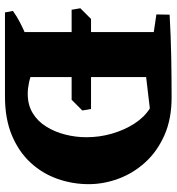

<svg xmlns="http://www.w3.org/2000/svg" viewBox="11 -721 710 772"><g transform="rotate(90 366.0 -335.0)"><path d="M19.2 -268 13.2 -303 56.2 -346H418.2L424.2 -311L381.2 -268ZM270 0 260 -113Q287.5 -101.8 311.8 -96.6Q336 -91.5 357.2 -91.5Q402 -91.5 435 -111.6Q468 -131.8 489.2 -166Q510.5 -200.2 521.1 -242.4Q531.8 -284.5 531.8 -327.5Q531.8 -380.2 517.4 -430Q503 -479.8 477.2 -520Q451.5 -560.2 416 -582.5L281 -566.5L39 -662Q123.5 -666.8 205.5 -668.4Q287.5 -670 372 -670Q459 -670 524.2 -640.9Q589.5 -611.8 633.1 -563.6Q676.8 -515.5 698.6 -456.2Q720.5 -397 720.5 -336.5Q720.5 -271.8 699.2 -211.2Q678 -150.8 634.5 -103.4Q591 -56 524.6 -28Q458.2 0 368 0ZM30 0 24 -32Q45.5 -47.5 70.6 -60.5Q95.8 -73.5 123 -85L124 0ZM109 0V-661.5H289.8V0ZM159.5 -590.8 38 -608.8 39 -662H160.5Z"/></g></svg>

Font: Eczar
Style: Regular
Weight: 400
Designer: Vaibhav Singh
Foundry: Rosetta Type Foundry
Version: Version 2.000